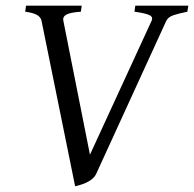

<svg xmlns="http://www.w3.org/2000/svg" viewBox="-20 -635 677 670"><path d="M633.8 -594.2Q603 -587.9 585 -581.8Q566.9 -575.7 560.1 -562L315.9 -28.8Q311 -18.1 301.3 -10.3Q291.5 -2.4 280.3 2.7Q269 7.8 258.5 10.7Q248 13.7 242.2 15.1L125 -562Q122.6 -574.7 109.6 -582.5Q96.7 -590.3 67.9 -594.2L70.8 -615.2H265.1L262.2 -594.2Q227.1 -591.8 212.4 -584.5Q197.8 -577.1 201.2 -562L293.9 -95.2L508.8 -562Q515.6 -576.2 500 -582.8Q484.4 -589.4 449.2 -594.2L452.1 -615.2H637.2Z"/></svg>

Font: Gentium Plus Am
Style: Italic
Weight: 400
Italic angle: -8°
Designer: J. Victor Gaultney, Annie Olsen, Iska Routamaa, Becca Hirsbrunner
Foundry: SIL International
Version: Version 5.000